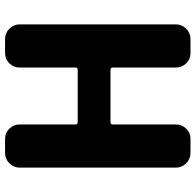

<svg xmlns="http://www.w3.org/2000/svg" viewBox="-27 -743 770 756"><g transform="rotate(-90 358.0 -365.0)"><path d="M133 0Q110 0 93 -17Q76 -34 76 -57V-673Q76 -696 93 -713Q110 -730 133 -730H190Q213 -730 229.5 -713Q246 -696 246 -673V-452Q246 -444 255 -444H461Q470 -444 470 -452V-673Q470 -696 486.5 -713Q503 -730 526 -730H583Q606 -730 623 -713Q640 -696 640 -673V-57Q640 -34 623 -17Q606 0 583 0H526Q503 0 486.5 -17Q470 -34 470 -57V-307Q470 -315 461 -315H255Q246 -315 246 -307V-57Q246 -34 229.5 -17Q213 0 190 0Z"/></g></svg>

Font: Rounded Mplus 1c ExtraBold
Style: Regular
Weight: 800
Version: Version 1.059.20150529